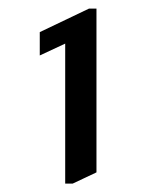

<svg xmlns="http://www.w3.org/2000/svg" viewBox="-20 -777 368 450"><path d="M188.5 -756.8H206.1V-373L150.4 -346.7H132.8V-674.8L73.2 -647V-701.7Z"/></svg>

Font: Nova Square
Style: Book
Weight: 400
Version: Version 2.000